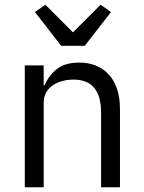

<svg xmlns="http://www.w3.org/2000/svg" viewBox="-20 -793 608 813"><path d="M85 0V-516H165V-432H169Q188 -476 222.5 -502Q257 -528 315 -528Q395 -528 441.5 -476.5Q488 -425 488 -331V0H408V-317Q408 -456 291 -456Q267 -456 244.5 -450Q222 -444 204 -432Q186 -420 175.5 -401.5Q165 -383 165 -358V0ZM239 -599 128 -742 172 -773 289 -656 406 -773 450 -742 339 -599Z"/></svg>

Font: IBM Plex Sans
Style: Regular
Weight: 400
Designer: Mike Abbink, Paul van der Laan, Pieter van Rosmalen
Foundry: Bold Monday
Version: Version 3.005